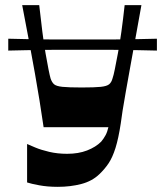

<svg xmlns="http://www.w3.org/2000/svg" viewBox="-20 -514 640 744"><path d="M12 -318V-364Q49 -363 80 -362.5Q111 -362 138.5 -361.5Q166 -361 191.5 -361Q217 -361 244 -361Q271 -361 300 -361Q329 -361 356 -361Q383 -361 408.5 -361Q434 -361 461.5 -361.5Q489 -362 520 -362.5Q551 -363 588 -364V-318Q551 -319 520 -319.5Q489 -320 461.5 -320.5Q434 -321 408.5 -321Q383 -321 356 -321Q329 -321 300 -321Q271 -321 244 -321Q217 -321 191.5 -321Q166 -321 138.5 -320.5Q111 -320 80 -319.5Q49 -319 12 -318ZM85 193V44Q94 48 116.5 57.5Q139 67 171 74.5Q203 82 240 82Q284 82 317.5 69Q351 56 372 35Q382 23 389 10Q396 -3 400 -21H149Q141 -76 133 -125.5Q125 -175 115.5 -228.5Q106 -282 94 -346.5Q82 -411 66 -494H132Q138 -439 144 -392Q150 -345 156.5 -307.5Q163 -270 168 -245Q173 -220 176 -210Q181 -195 189.5 -187.5Q198 -180 222 -177.5Q246 -175 297 -175Q347 -175 370.5 -177.5Q394 -180 403 -187.5Q412 -195 416 -210Q420 -221 425 -246Q430 -271 437 -308Q444 -345 450.5 -392Q457 -439 463 -494H528Q516 -427 505 -366.5Q494 -306 484.5 -253.5Q475 -201 467.5 -158.5Q460 -116 455 -85Q450 -54 448 -36Q439 23 427.5 59.5Q416 96 401 118.5Q386 141 365 161Q337 188 295 199Q253 210 204 210Q164 210 132 204Q100 198 85 193Z"/></svg>

Font: Ojuju
Style: Bold
Weight: 700
Designer: Chisaokwu Joboson, Mirko Velimirovic
Foundry: Udi Foundry
Version: Version 1.000